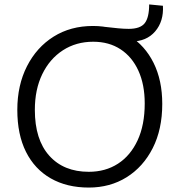

<svg xmlns="http://www.w3.org/2000/svg" viewBox="-20 -837 809 865"><path d="M380 8Q281 8 208.5 -33.5Q136 -75 97 -153Q58 -231 58 -342Q58 -453 101.5 -538.5Q145 -624 221.5 -672Q298 -720 399 -720Q492 -720 562.5 -676Q633 -632 672 -553.5Q711 -475 711 -369Q711 -254 668 -169.5Q625 -85 550.5 -38.5Q476 8 380 8ZM380 -63Q455 -63 511.5 -99.5Q568 -136 600 -205Q632 -274 632 -371Q632 -456 603.5 -518.5Q575 -581 523 -615Q471 -649 400 -649Q323 -649 263.5 -610.5Q204 -572 170.5 -503Q137 -434 137 -342Q137 -208 202 -135.5Q267 -63 380 -63ZM560 -707Q612 -707 632 -732.5Q652 -758 652 -817L714 -811Q718 -741 679 -695.5Q640 -650 571 -650H487L452 -716Q486 -712 512.5 -709.5Q539 -707 560 -707Z"/></svg>

Font: LivvicRegular
Style: Regular
Weight: 400
Designer: Jacques Le Bailly, Baron von Fonthausen
Version: Version 1.001; ttfautohint (v1.8.2)